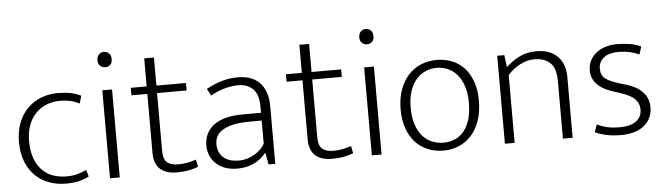

<svg xmlns="http://www.w3.org/2000/svg" viewBox="-45 -844 3540 1022"><g transform="rotate(-5 1725.0 -332.5)"><path d="M277 -30Q309 -30 335 -37Q361 -44 384 -55L395 -19Q368 -5 338.5 1.5Q309 8 271 8Q224 8 182.5 -7Q141 -22 109.5 -52Q78 -82 59.5 -127.5Q41 -173 41 -234Q41 -290 58 -335Q75 -380 106 -411.5Q137 -443 178.5 -459.5Q220 -476 270 -476Q301 -476 330 -471.5Q359 -467 393 -451L381 -410Q354 -424 329.5 -429Q305 -434 279 -434Q238 -434 204 -420Q170 -406 146 -380.5Q122 -355 108.5 -318.5Q95 -282 95 -237Q95 -177 111 -137.5Q127 -98 152.5 -74Q178 -50 210.5 -40Q243 -30 277 -30Z M507 0V-470H559V0ZM534 -591Q518 -591 506.5 -601.5Q495 -612 495 -631Q495 -651 506 -662Q517 -673 533 -673Q548 -673 559.5 -662.5Q571 -652 571 -631Q571 -611 560 -601Q549 -591 534 -591Z M954 -430H796V-122Q796 -75 817 -58.5Q838 -42 875 -42Q904 -42 929 -47.5Q954 -53 971 -59L979 -20Q959 -12 930 -6Q901 0 866 0Q806 0 775 -28.5Q744 -57 744 -115V-430H659V-470H744V-620H796V-470H954Z M1062 -429Q1109 -454 1148.5 -465Q1188 -476 1233 -476Q1265 -476 1293.5 -467Q1322 -458 1343.5 -438Q1365 -418 1377.5 -385.5Q1390 -353 1390 -306V0H1354L1343 -62H1341Q1312 -27 1273 -9.5Q1234 8 1186 8Q1153 8 1125 -1.5Q1097 -11 1076.5 -29Q1056 -47 1044.5 -72.5Q1033 -98 1033 -129Q1033 -166 1048 -194Q1063 -222 1090 -240.5Q1117 -259 1154.5 -268Q1192 -277 1238 -277H1338V-308Q1338 -376 1308 -405Q1278 -434 1230 -434Q1201 -434 1163 -425Q1125 -416 1082 -392ZM1338 -236 1255 -235Q1210 -234 1178 -225.5Q1146 -217 1125.5 -203.5Q1105 -190 1096 -171.5Q1087 -153 1087 -132Q1087 -106 1096 -87.5Q1105 -69 1120 -57Q1135 -45 1155.5 -39.5Q1176 -34 1199 -34Q1217 -34 1236 -38.5Q1255 -43 1273.5 -52.5Q1292 -62 1309 -76.5Q1326 -91 1338 -112Z M1783 -430H1625V-122Q1625 -75 1646 -58.5Q1667 -42 1704 -42Q1733 -42 1758 -47.5Q1783 -53 1800 -59L1808 -20Q1788 -12 1759 -6Q1730 0 1695 0Q1635 0 1604 -28.5Q1573 -57 1573 -115V-430H1488V-470H1573V-620H1625V-470H1783Z M1906 0V-470H1958V0ZM1933 -591Q1917 -591 1905.5 -601.5Q1894 -612 1894 -631Q1894 -651 1905 -662Q1916 -673 1932 -673Q1947 -673 1958.5 -662.5Q1970 -652 1970 -631Q1970 -611 1959 -601Q1948 -591 1933 -591Z M2499 -240Q2499 -181 2483 -134.5Q2467 -88 2438.5 -56.5Q2410 -25 2372 -8.5Q2334 8 2289 8Q2245 8 2206.5 -7.5Q2168 -23 2140 -53Q2112 -83 2096 -127.5Q2080 -172 2080 -230Q2080 -289 2096.5 -335Q2113 -381 2142 -412.5Q2171 -444 2210 -460Q2249 -476 2293 -476Q2337 -476 2375 -461Q2413 -446 2440.5 -416Q2468 -386 2483.5 -342Q2499 -298 2499 -240ZM2445 -235Q2445 -287 2432 -324.5Q2419 -362 2397.5 -386.5Q2376 -411 2348 -422.5Q2320 -434 2290 -434Q2260 -434 2232 -422.5Q2204 -411 2182 -386.5Q2160 -362 2147 -324.5Q2134 -287 2134 -235Q2134 -180 2147.5 -142Q2161 -104 2183 -80Q2205 -56 2233.5 -45Q2262 -34 2292 -34Q2322 -34 2349.5 -44.5Q2377 -55 2398.5 -79Q2420 -103 2432.5 -141.5Q2445 -180 2445 -235Z M2669 0H2617V-470H2655L2663 -405Q2697 -437 2736.5 -456.5Q2776 -476 2826 -476Q2898 -476 2938.5 -436Q2979 -396 2979 -324V0H2927V-311Q2927 -337 2921.5 -359.5Q2916 -382 2902.5 -398.5Q2889 -415 2866.5 -424.5Q2844 -434 2811 -434Q2773 -434 2735.5 -414.5Q2698 -395 2669 -362Z M3372 -411Q3322 -434 3263 -434Q3209 -434 3182 -411.5Q3155 -389 3155 -354Q3155 -319 3178 -300.5Q3201 -282 3259 -265L3289 -256Q3346 -239 3376 -206Q3406 -173 3406 -125Q3406 -97 3395 -72.5Q3384 -48 3363 -30Q3342 -12 3310.5 -2Q3279 8 3238 8Q3193 8 3159 0.5Q3125 -7 3099 -19L3113 -60Q3139 -47 3167 -40.5Q3195 -34 3233 -34Q3290 -34 3321 -56Q3352 -78 3352 -119Q3352 -151 3329.5 -174.5Q3307 -198 3250 -216L3218 -226Q3101 -263 3101 -349Q3101 -377 3112.5 -400.5Q3124 -424 3144.5 -440.5Q3165 -457 3193.5 -466.5Q3222 -476 3257 -476Q3289 -476 3323 -471Q3357 -466 3385 -452Z"/></g></svg>

Font: Mukta Vaani ExtraLight
Style: Regular
Weight: 275
Designer: Noopur Datye, Girish Dalvi, Yashodeep Gholap, Pallavi Karambelkar
Foundry: Ek Type
Version: Version 2.538;PS 1.000;hotconv 16.6.51;makeotf.lib2.5.65220;